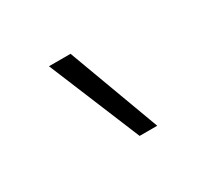

<svg xmlns="http://www.w3.org/2000/svg" viewBox="-60 -172 406 378"><g transform="rotate(-30 143.0 17.0)"><path d="M80 -87 166 121H206L129 -87Z"/></g></svg>

Font: Sulaf Light
Style: Regular
Weight: 300
Designer: Bandar Raffah (Arabic) and Santiago Orozco (Latin)
Foundry: Caramella and Typemade
Version: Version 1.005;PS 001.005;hotconv 1.0.88;makeotf.lib2.5.64775